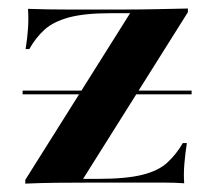

<svg xmlns="http://www.w3.org/2000/svg" viewBox="-20 -438 511 458"><path d="M40.3 0V-8.9L290.3 -406.5H243.5Q181.5 -406.5 144.4 -396.4Q107.3 -386.3 86.3 -367.3Q65.3 -348.4 50 -321H41.1Q45.2 -346 46.8 -370.2Q48.4 -394.4 46.8 -416.9Q70.2 -416.1 93.1 -415.7Q116.1 -415.3 139.5 -415.3H243.5H274.2Q313.7 -415.3 352.8 -416.1Q391.9 -416.9 428.2 -417.7V-408.9L178.2 -11.3H212.9Q280.6 -11.3 319.4 -21Q358.1 -30.6 379.4 -50.4Q400.8 -70.2 416.1 -96.8H425.8Q421.8 -71.8 419.8 -47.2Q417.7 -22.6 419.4 -0.8Q396 -2.4 373.4 -2.4Q350.8 -2.4 327.4 -2.4H212.9H191.9Q152.4 -2.4 114.5 -2Q76.6 -1.6 40.3 0ZM33.9 -212.9V-221.8H437.1V-212.9Z"/></svg>

Font: Playfair 144pt SemiExpanded ExtraBold
Style: Regular
Weight: 800
Width: 6
Designer: Claus Eggers Sørensen
Foundry: Claus Eggers Sørensen
Version: Version 2.203